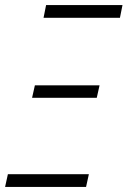

<svg xmlns="http://www.w3.org/2000/svg" viewBox="-21 -734 501 754"><path d="M150 -664H450L460 -714H160ZM105 -350H359L370 -399H116ZM-1 0H317L328 -50H10Z"/></svg>

Font: Noto Sans Condensed Light
Style: Italic
Weight: 300
Width: 3
Italic angle: -12°
Designer: Monotype Design Team
Foundry: Monotype Imaging Inc.
Version: Version 2.013